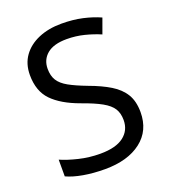

<svg xmlns="http://www.w3.org/2000/svg" viewBox="-135 -821 818 929"><g transform="rotate(-20 274.5 -357.0)"><path d="M502 -191Q502 -96 433 -43Q364 10 247 10Q187 10 136 1Q85 -8 51 -24V-110Q87 -94 140.5 -81Q194 -68 251 -68Q331 -68 371.5 -99Q412 -130 412 -183Q412 -218 397 -242Q382 -266 345.5 -286.5Q309 -307 244 -330Q153 -363 106.5 -411Q60 -459 60 -542Q60 -599 89 -639.5Q118 -680 169.5 -702Q221 -724 288 -724Q347 -724 396 -713Q445 -702 485 -684L457 -607Q420 -623 376.5 -634Q333 -645 286 -645Q219 -645 185 -616.5Q151 -588 151 -541Q151 -505 166 -481Q181 -457 215 -438Q249 -419 307 -397Q370 -374 413.5 -347.5Q457 -321 479.5 -284Q502 -247 502 -191Z"/></g></svg>

Font: Noto Serif Ottoman Siyaq
Style: Regular
Weight: 400
Designer: Sérgio Martins
Version: Version 1.005; ttfautohint (v1.8.4.7-5d5b)